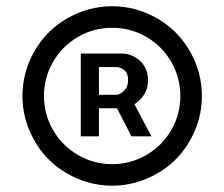

<svg xmlns="http://www.w3.org/2000/svg" viewBox="-20 -757 710 608"><path d="M224.8 -714.7Q277.3 -737.2 335.2 -737.2Q393.1 -737.2 445.7 -714.7Q498.2 -692.1 536.2 -654.1Q574.2 -616.1 596.8 -563.6Q619.3 -511 619.3 -453.1Q619.3 -395.2 596.8 -342.7Q574.2 -290.1 536.2 -252.1Q498.2 -214.1 445.7 -191.6Q393.1 -169 335.2 -169Q277.3 -169 224.8 -191.6Q172.2 -214.1 134.2 -252.1Q96.2 -290.1 73.7 -342.7Q51.1 -395.2 51.1 -453.1Q51.1 -511 73.7 -563.6Q96.2 -616.1 134.2 -654.1Q172.2 -692.1 224.8 -714.7ZM226.9 -266.2Q276.6 -237.2 335.2 -237.2Q393.8 -237.2 443.5 -266.2Q493.3 -295.1 522.2 -344.8Q551.1 -394.5 551.1 -453.1Q551.1 -511.7 522.2 -561.4Q493.3 -611.2 443.5 -640.1Q393.8 -669 335.2 -669Q276.6 -669 226.9 -640.1Q177.2 -611.2 148.3 -561.4Q119.3 -511.7 119.3 -453.1Q119.3 -394.5 148.3 -344.8Q177.2 -295.1 226.9 -266.2ZM448.9 -503.6Q448.9 -478 436.8 -458.3Q424.7 -438.6 405.9 -426.8L459.5 -325.3H396.3L350.5 -414.1H293.3V-325.3H235.8V-587.4H368.6Q381 -587.4 394.7 -582Q408.4 -576.7 420.6 -566.9Q432.9 -557.2 440.9 -540.5Q448.9 -523.8 448.9 -503.6ZM293.3 -544.7V-456.7H346.6Q360.1 -456.7 372.9 -469.5Q385.7 -482.2 385.7 -503.6Q385.7 -524.9 373.6 -534.8Q361.5 -544.7 348 -544.7Z"/></svg>

Font: TID UI
Style: Regular
Weight: 400
Designer: The TID Project Authors
Foundry: Bakken & Bæck
Version: Version 1.001;hotconv 1.0.109;makeotfexe 2.5.65596